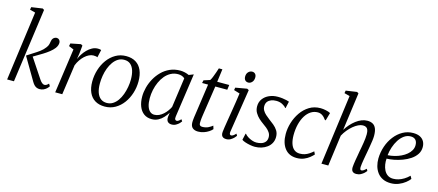

<svg xmlns="http://www.w3.org/2000/svg" viewBox="-56 -1403 4556 1998"><g transform="rotate(15 2222.0 -403.5)"><path d="M48.5 0 150 -747.5 91 -763 96 -791.5 215.5 -809 232.5 -798 122 0ZM399.5 10Q383.5 10 369.2 4.5Q355 -1 342.8 -13Q330.5 -25 318.5 -45L174 -291Q210 -315.5 243.8 -336Q277.5 -356.5 307 -378.5Q336.5 -400.5 358 -429.5Q374 -450 378.5 -469.2Q383 -488.5 385 -503Q387.5 -519.5 395.5 -530.2Q403.5 -541 414.5 -546.2Q425.5 -551.5 436.5 -551.5Q452.5 -551.5 463.8 -539.8Q475 -528 475.5 -510Q476 -497 470.5 -480.8Q465 -464.5 452.5 -448Q434.5 -424.5 404.8 -401Q375 -377.5 341.2 -356.8Q307.5 -336 278 -319Q248.5 -302 231.5 -291.5L233 -315L383.5 -88.5Q396.5 -68.5 410.5 -57.2Q424.5 -46 436 -46Q447 -46 457 -51Q467 -56 481.5 -71L496.5 -46.5Q488.5 -33 474.5 -20Q460.5 -7 441.8 1.5Q423 10 399.5 10Z M566.5 0 634.5 -480 581 -502 587 -532 696 -553.5 714 -543.5 705.5 -457.5 695.5 -393Q705.5 -418.5 723.2 -446.5Q741 -474.5 765 -499Q789 -523.5 818 -539Q847 -554.5 879.5 -554.5Q889.5 -554.5 899.2 -553Q909 -551.5 914.5 -548L896 -465.5Q890 -469.5 879 -471.5Q868 -473.5 853 -473.5Q830 -473.5 806.2 -462.2Q782.5 -451 760.2 -430.8Q738 -410.5 719.5 -383.2Q701 -356 688.5 -324.5L642.5 0Z M1184.5 -555.5Q1246 -555.5 1288.5 -529.2Q1331 -503 1352.8 -453Q1374.5 -403 1374.5 -332.5Q1374.5 -268.5 1355.2 -207.2Q1336 -146 1300 -97Q1264 -48 1213.5 -19Q1163 10 1101 10Q1039.5 10 996.8 -15.8Q954 -41.5 931.8 -90.5Q909.5 -139.5 909.5 -208.5Q909.5 -274 928.8 -336Q948 -398 984.2 -447.5Q1020.5 -497 1071.2 -526.2Q1122 -555.5 1184.5 -555.5ZM1174 -513Q1137.5 -513 1108.2 -494.8Q1079 -476.5 1057 -445.5Q1035 -414.5 1020.2 -375.2Q1005.5 -336 998.5 -293.2Q991.5 -250.5 991.5 -210Q991.5 -151.5 1005.8 -112Q1020 -72.5 1047 -52.2Q1074 -32 1112.5 -32Q1148 -32 1177 -50.2Q1206 -68.5 1227.8 -99.5Q1249.5 -130.5 1263.8 -169.5Q1278 -208.5 1285.5 -250.8Q1293 -293 1293 -333Q1293 -387.5 1280.2 -427.8Q1267.5 -468 1241.5 -490.5Q1215.5 -513 1174 -513Z M1843.5 -82.5Q1840 -58 1847 -49.2Q1854 -40.5 1863 -40.5Q1872.5 -40.5 1883.5 -48Q1894.5 -55.5 1908 -69.5L1921 -49.5Q1917 -42.5 1903.5 -28.2Q1890 -14 1869.2 -2Q1848.5 10 1822.5 10Q1795 10 1779.5 -6Q1764 -22 1766.5 -58L1773 -103.5Q1755.5 -75.5 1731.8 -49.2Q1708 -23 1677 -6.5Q1646 10 1607 10Q1556.5 10 1522 -15.8Q1487.5 -41.5 1469.8 -87.2Q1452 -133 1452 -193Q1452 -240 1465.2 -290.8Q1478.5 -341.5 1504.5 -388.5Q1530.5 -435.5 1568.5 -473.5Q1606.5 -511.5 1656.2 -533.5Q1706 -555.5 1767 -555.5Q1789.5 -555.5 1815 -549.8Q1840.5 -544 1861 -534L1911.5 -553.5ZM1826 -488Q1813 -500.5 1794.8 -507Q1776.5 -513.5 1754.5 -513.5Q1712 -513.5 1677 -495Q1642 -476.5 1615.2 -444.8Q1588.5 -413 1570 -372Q1551.5 -331 1542 -286Q1532.5 -241 1532.5 -196.5Q1532.5 -145 1543.8 -110.5Q1555 -76 1575 -58.8Q1595 -41.5 1621 -41.5Q1648.5 -41.5 1672.8 -53Q1697 -64.5 1717.5 -83Q1738 -101.5 1754.2 -123.8Q1770.5 -146 1781 -168Z M2112 -169.5Q2109 -149.5 2107.2 -135Q2105.5 -120.5 2104.8 -108Q2104 -95.5 2104 -80.5Q2104 -65 2112 -57Q2120 -49 2135.5 -49Q2174.5 -49 2202 -63.2Q2229.5 -77.5 2245.5 -91L2256.5 -56Q2243.5 -40.5 2220.5 -25.2Q2197.5 -10 2168.2 0Q2139 10 2106.5 10Q2069.5 10 2047.5 -8.5Q2025.5 -27 2025.5 -68.5Q2025.5 -75.5 2026 -84.8Q2026.5 -94 2027.8 -105Q2029 -116 2030.5 -127.8Q2032 -139.5 2034 -151L2082.5 -489.5H2018L2024.5 -520L2091.5 -541.5Q2100 -553 2110.5 -578.5Q2121 -604 2130.8 -632.8Q2140.5 -661.5 2147 -681.5H2185L2166.5 -542.5H2296L2289 -489.5H2160Z M2410.5 10Q2393 10 2380 4Q2367 -2 2360.5 -16Q2354 -30 2356 -53Q2357.5 -70 2363 -105.5Q2368.5 -141 2376.2 -188.2Q2384 -235.5 2392.5 -287.8Q2401 -340 2409 -391.2Q2417 -442.5 2422.5 -485L2358.5 -504.5L2363.5 -532L2486.5 -553.5L2506 -543.5L2433 -75.5Q2430 -57 2435.8 -48.8Q2441.5 -40.5 2449 -40.5Q2459.5 -40.5 2471.2 -47.5Q2483 -54.5 2499.5 -73L2511.5 -52.5Q2506 -44 2491.8 -29Q2477.5 -14 2456.8 -2Q2436 10 2410.5 10ZM2480.5 -618Q2458.5 -618 2445.8 -631.8Q2433 -645.5 2433 -671Q2433 -701.5 2450.8 -720Q2468.5 -738.5 2492.5 -738.5Q2512.5 -738.5 2525 -725.2Q2537.5 -712 2537.5 -688.5Q2537.5 -656 2520 -637Q2502.5 -618 2480.5 -618Z M2924.5 -462.5H2919Q2909.5 -478.5 2880.2 -494.2Q2851 -510 2813 -510Q2782.5 -510 2758.5 -500.8Q2734.5 -491.5 2720.5 -473.8Q2706.5 -456 2705 -429.5Q2703.5 -402 2716 -380Q2728.5 -358 2748.8 -339.8Q2769 -321.5 2790.5 -305.5Q2817.5 -286 2844.2 -264Q2871 -242 2889 -213.5Q2907 -185 2907 -145.5Q2907 -108.5 2891.5 -79.5Q2876 -50.5 2849.2 -30.8Q2822.5 -11 2788.8 -0.5Q2755 10 2718 10Q2695.5 10 2666 4.5Q2636.5 -1 2611.2 -9.8Q2586 -18.5 2576 -27.5L2591.5 -97H2596Q2607.5 -82 2628.8 -68.2Q2650 -54.5 2675 -45.8Q2700 -37 2722.5 -37Q2750 -37 2775.5 -45Q2801 -53 2817.2 -72Q2833.5 -91 2833.5 -123Q2833.5 -151.5 2818.2 -174Q2803 -196.5 2780.8 -214.2Q2758.5 -232 2737 -247Q2717.5 -260.5 2693.2 -282.5Q2669 -304.5 2651.2 -334.8Q2633.5 -365 2633.5 -404Q2633.5 -450.5 2658.8 -484.5Q2684 -518.5 2726 -536.8Q2768 -555 2817 -555Q2843 -555 2867.5 -552Q2892 -549 2911.5 -544.2Q2931 -539.5 2941 -535.5Z M3169 10Q3086 10 3040.8 -47.8Q2995.5 -105.5 2995.5 -203Q2995.5 -262.5 3014.2 -324.2Q3033 -386 3069 -438.5Q3105 -491 3157.5 -523.2Q3210 -555.5 3277.5 -555.5Q3304 -555.5 3334 -549.2Q3364 -543 3385 -532L3360.5 -446L3349 -451.5Q3336.5 -470 3322.5 -482.2Q3308.5 -494.5 3293.5 -500.2Q3278.5 -506 3262 -506Q3221 -506 3187.2 -484.2Q3153.5 -462.5 3129 -423Q3104.5 -383.5 3091 -329.5Q3077.5 -275.5 3077.5 -211Q3078 -158 3090.5 -120.2Q3103 -82.5 3127.8 -62.5Q3152.5 -42.5 3188.5 -42.5Q3217.5 -42.5 3241 -50Q3264.5 -57.5 3286 -71.5Q3307.5 -85.5 3329.5 -104.5L3344 -74.5Q3330 -58.5 3305.5 -38.5Q3281 -18.5 3246.8 -4.2Q3212.5 10 3169 10Z M3811 10Q3794 10 3781.8 4.2Q3769.5 -1.5 3763.2 -14.2Q3757 -27 3757.5 -48Q3758.5 -63 3761 -84Q3763.5 -105 3767.8 -129Q3772 -153 3776.5 -177.8Q3781 -202.5 3784.5 -225.5Q3789 -248.5 3793.5 -273.2Q3798 -298 3802 -323.2Q3806 -348.5 3808.5 -372.2Q3811 -396 3811 -416.5Q3811 -447 3804.2 -464.2Q3797.5 -481.5 3784 -489Q3770.5 -496.5 3749.5 -496.5Q3726.5 -496.5 3699.8 -483.5Q3673 -470.5 3646 -448Q3619 -425.5 3595 -396Q3571 -366.5 3553.5 -333.5L3508.5 0H3434.5L3535.5 -755.5L3476.5 -771L3481.5 -799.5L3600 -817L3617.5 -806L3562 -398.5Q3582 -430.5 3607.2 -459Q3632.5 -487.5 3661 -509.2Q3689.5 -531 3720.2 -543.2Q3751 -555.5 3782.5 -555.5Q3816 -555.5 3840 -542.5Q3864 -529.5 3876.5 -499.8Q3889 -470 3889 -421Q3889 -399.5 3885 -369Q3881 -338.5 3875 -305.2Q3869 -272 3864 -242Q3860 -221.5 3856 -198.8Q3852 -176 3848 -153.2Q3844 -130.5 3841.2 -110Q3838.5 -89.5 3837.5 -73.5Q3837 -57 3840.8 -48.5Q3844.5 -40 3853 -40Q3864 -40 3875.8 -47.5Q3887.5 -55 3904.5 -71L3916 -50Q3910.5 -41.5 3895.8 -27.2Q3881 -13 3859.2 -1.5Q3837.5 10 3811 10Z M4380 -89Q4365.5 -68.5 4336.5 -45.5Q4307.5 -22.5 4268 -6.2Q4228.5 10 4183 10Q4132.5 10 4096 -7.8Q4059.5 -25.5 4036.5 -56.5Q4013.5 -87.5 4003 -126.2Q3992.5 -165 3993 -206.5Q3994.5 -275 4016 -337.8Q4037.5 -400.5 4075.8 -449.5Q4114 -498.5 4165 -527Q4216 -555.5 4276.5 -555.5Q4321 -555.5 4350.2 -540.5Q4379.5 -525.5 4394 -499Q4408.5 -472.5 4408.5 -439Q4408.5 -395 4385.8 -360.8Q4363 -326.5 4325.5 -301.5Q4288 -276.5 4243.5 -260Q4199 -243.5 4154.8 -235Q4110.5 -226.5 4075.5 -226Q4073 -195 4078 -162.8Q4083 -130.5 4096.8 -103Q4110.5 -75.5 4134.8 -58.5Q4159 -41.5 4195 -41.5Q4223 -41.5 4251.8 -50Q4280.5 -58.5 4309 -75.8Q4337.5 -93 4363.5 -119ZM4261 -514.5Q4222 -514.5 4190 -491.8Q4158 -469 4134.2 -432Q4110.5 -395 4096 -350.8Q4081.5 -306.5 4077 -263.5Q4113.5 -265.5 4149.8 -274.5Q4186 -283.5 4218.5 -299Q4251 -314.5 4276.2 -335.5Q4301.5 -356.5 4316.2 -382.5Q4331 -408.5 4331 -438.5Q4331 -475.5 4312.8 -495Q4294.5 -514.5 4261 -514.5Z"/></g></svg>

Font: Merriweather 48pt Light
Style: Italic
Weight: 300
Italic angle: -7.8°
Version: Version 2.101